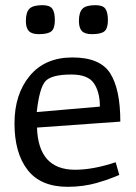

<svg xmlns="http://www.w3.org/2000/svg" viewBox="-20 -712 524 742"><path d="M445 -242 123 -219Q128 -56 270 -56Q340 -56 427 -85L441 -36Q439 -35 423 -28.5Q407 -22 391 -16.5Q375 -11 352 -4.5Q329 2 300.5 6Q272 10 242 10Q137 10 86.5 -55.5Q36 -121 36 -235Q36 -348 95 -419Q154 -490 260 -490Q367 -490 406 -428.5Q445 -367 445 -242ZM122 -279 366 -300Q366 -356 343 -390Q320 -424 256 -424Q177 -424 154.5 -397Q132 -370 122 -279ZM192 -634Q192 -602 178.5 -591Q165 -580 130 -580Q103 -580 91.5 -592Q80 -604 80 -631Q80 -664 93.5 -678Q107 -692 144 -692Q172 -692 182 -678.5Q192 -665 192 -634ZM397 -634Q397 -602 383.5 -591Q370 -580 335 -580Q308 -580 296.5 -592Q285 -604 285 -631Q285 -664 298.5 -678Q312 -692 349 -692Q377 -692 387 -678.5Q397 -665 397 -634Z"/></svg>

Font: Enriqueta
Style: Regular
Weight: 400
Designer: Viviana Monsalve, Gustavo Ibarra
Foundry: Viviana Monsalve, Gustavo Ibarra
Version: Version 1.002